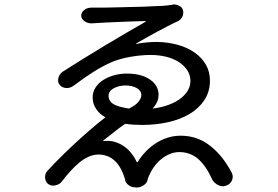

<svg xmlns="http://www.w3.org/2000/svg" viewBox="-20 -793 1240 856"><path d="M342 -723Q342 -730 345.5 -736.5Q349 -743 355.5 -748.5Q362 -754 370.5 -756.5Q379 -759 388 -759H441Q462 -759 490.5 -760Q519 -761 552 -761.5Q585 -762 615 -763Q645 -764 669.5 -765.5Q694 -767 706 -767L728 -769Q739 -770 748 -772Q758 -775 771 -770.5Q784 -766 790 -759Q796 -751 797 -741.5Q798 -732 795 -723.5Q792 -715 785 -707.5Q778 -700 768 -696Q750 -688 727 -676Q704 -664 679.5 -651Q655 -638 631.5 -624.5Q608 -611 587 -599L585 -597H587Q612 -602 635 -604Q658 -606 681 -606Q730 -605 773 -593Q816 -581 848 -558.5Q880 -536 898 -504.5Q916 -473 916 -434Q916 -384 891 -346.5Q866 -309 824.5 -284.5Q783 -260 728.5 -248Q674 -236 614 -236Q573 -236 538 -241L510 -221Q492 -207 474.5 -193Q457 -179 442 -168Q440 -166 440.5 -165Q441 -164 443 -164Q468 -167 489.5 -161Q511 -155 529.5 -143Q548 -131 563 -113Q578 -95 589 -72Q590 -70 591.5 -69.5Q593 -69 594 -71Q610 -97 631 -118.5Q652 -140 676.5 -155.5Q701 -171 728.5 -179.5Q756 -188 786 -188Q860 -188 917.5 -142.5Q975 -97 1013 -23Q1017 -16 1017.5 -7.5Q1018 1 1015 9Q1012 17 1006 23.5Q1000 30 992 33L987 35Q971 41 953.5 32.5Q936 24 927 9Q913 -22 897.5 -45Q882 -68 864.5 -83.5Q847 -99 825.5 -107Q804 -115 779 -115Q757 -115 736 -106Q715 -97 697 -82Q679 -67 664.5 -46Q650 -25 640 1Q639 3 638.5 6.5Q638 10 637 13Q634 24 619.5 33.5Q605 43 590 43L580 42Q566 42 553.5 32.5Q541 23 538 11V9Q538 8 537.5 6Q537 4 535 -1Q519 -52 489.5 -78Q460 -104 419 -104Q397 -104 375.5 -94.5Q354 -85 334 -68.5Q314 -52 294 -30Q274 -8 256 16Q252 22 244.5 26.5Q237 31 229 33Q221 35 213.5 34.5Q206 34 199 30Q191 26 186.5 18Q182 10 181 1Q180 -8 183 -17Q186 -26 193 -33Q227 -70 265.5 -107.5Q304 -145 342.5 -179.5Q381 -214 417 -244Q434 -258 450 -270Q423 -285 409 -307Q393 -330 393 -359Q393 -383 406 -403Q419 -423 440.5 -436.5Q462 -450 489 -457.5Q516 -465 545 -465Q610 -465 648.5 -438.5Q687 -412 687 -370Q687 -341 667 -317Q663 -313 660 -309Q678 -311 696 -315Q735 -324 764.5 -340.5Q794 -357 811.5 -380.5Q829 -404 829 -432Q829 -459 814.5 -480.5Q800 -502 776.5 -517Q753 -532 720.5 -540Q688 -548 652 -548Q609 -548 560.5 -539.5Q512 -531 473 -514Q437 -498 396.5 -472.5Q356 -447 307 -410Q300 -405 291.5 -402.5Q283 -400 275 -400.5Q267 -401 259 -404.5Q251 -408 247 -414Q241 -420 239.5 -428Q238 -436 240 -444.5Q242 -453 247 -460.5Q252 -468 259 -473Q298 -498 347 -528.5Q396 -559 446 -589Q496 -619 544 -647Q592 -675 629 -696Q631 -698 631 -698.5Q631 -699 628 -699Q613 -699 583.5 -698Q554 -697 519.5 -695.5Q485 -694 450 -692.5Q415 -691 390 -689Q372 -688 357.5 -698Q343 -708 342 -723ZM556 -309 566 -315Q580 -322 589.5 -331Q599 -340 604.5 -349.5Q610 -359 610 -369Q610 -389 589.5 -400.5Q569 -412 539 -412Q526 -412 513 -409Q500 -406 489 -400.5Q478 -395 471 -386.5Q464 -378 464 -366Q464 -353 471.5 -342Q479 -331 496.5 -323.5Q514 -316 543 -311Q549 -310 556 -309Z"/></svg>

Font: Maple Mono NF CN
Style: Regular
Weight: 400
Monospace: yes
Designer: subframe7536
Version: Version 7.000